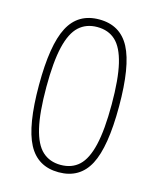

<svg xmlns="http://www.w3.org/2000/svg" viewBox="-110 -790 724 880"><g transform="rotate(15 252.5 -350.5)"><path d="M252 12Q152 12 107 -73.5Q62 -159 62 -351Q62 -542 107 -627.5Q152 -713 252 -713Q352 -713 397 -627.5Q442 -542 442 -351Q442 -159 397 -73.5Q352 12 252 12ZM252 -23Q305 -23 339 -54.5Q373 -86 390 -158Q407 -230 407 -351Q407 -471 390 -542.5Q373 -614 339 -645.5Q305 -677 252 -677Q200 -677 165.5 -645.5Q131 -614 114 -542.5Q97 -471 97 -351Q97 -230 114 -158Q131 -86 165.5 -54.5Q200 -23 252 -23Z"/></g></svg>

Font: Zen Kaku Gothic Antique Light
Style: Regular
Weight: 300
Designer: Yoshimichi Ohira
Foundry: Positype
Version: Version 1.001